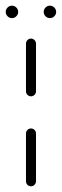

<svg xmlns="http://www.w3.org/2000/svg" viewBox="-56 -654 217 674"><path d="M52.6 0Q45.6 0 40.4 -5.2Q35.2 -10.4 35.2 -17.8V-185.2Q35.2 -192.6 40.4 -197.8Q45.6 -203 52.6 -203Q60 -203 65.2 -197.8Q70.4 -192.6 70.4 -185.2V-17.8Q70.4 -10.7 65.2 -5.4Q60 0 52.6 0ZM52.6 -315.9Q45.6 -315.9 40.4 -321.1Q35.2 -326.3 35.2 -333.3V-500.7Q35.2 -508.1 40.4 -513.3Q45.6 -518.5 52.6 -518.5Q60 -518.5 65.2 -513.3Q70.4 -508.1 70.4 -500.7V-333.3Q70.4 -326.3 65.2 -321.1Q60 -315.9 52.6 -315.9ZM97.4 -612.2Q97.4 -621.1 103.9 -627.6Q110.4 -634.1 119.3 -634.1Q128.1 -634.1 134.6 -627.6Q141.1 -621.1 141.1 -612.2Q141.1 -603.3 134.6 -596.9Q128.1 -590.4 119.3 -590.4Q110.4 -590.4 103.9 -596.9Q97.4 -603.3 97.4 -612.2ZM-35.9 -612.2Q-35.9 -621.1 -29.4 -627.6Q-23 -634.1 -14.1 -634.1Q-5.2 -634.1 1.3 -627.6Q7.8 -621.1 7.8 -612.2Q7.8 -603.3 1.3 -596.9Q-5.2 -590.4 -14.1 -590.4Q-23 -590.4 -29.4 -596.9Q-35.9 -603.3 -35.9 -612.2Z"/></svg>

Font: 26F Galaxy Sans Light
Style: Regular
Weight: 300
Designer: C₂₉H₂₅N₃O₅
Version: Version 1.100